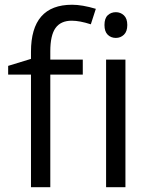

<svg xmlns="http://www.w3.org/2000/svg" viewBox="-20 -785 632 805"><path d="M327.1 -472.2H190.9V0H109.9V-472.2H14.2V-508.8L109.9 -538.1V-567.9Q109.9 -765.1 282.2 -765.1Q324.7 -765.1 381.8 -748L360.8 -683.1Q314 -698.2 280.8 -698.2Q234.9 -698.2 212.9 -667.7Q190.9 -637.2 190.9 -569.8V-535.2H327.1ZM505.9 0H424.8V-535.2H505.9ZM418 -680.2Q418 -708 431.6 -720.9Q445.3 -733.9 465.8 -733.9Q485.4 -733.9 499.5 -720.7Q513.7 -707.5 513.7 -680.2Q513.7 -652.8 499.5 -639.4Q485.4 -626 465.8 -626Q445.3 -626 431.6 -639.4Q418 -652.8 418 -680.2Z"/></svg>

Font: f02954597
Style: Regular
Weight: 400
Foundry: Ascender Corporation
Version: Version 1.10